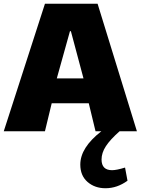

<svg xmlns="http://www.w3.org/2000/svg" viewBox="-20 -663 748 1021"><path d="M576 242Q600 242 645 228L658 298Q603 338 541 338Q484 338 445.5 304.5Q407 271 407 212Q407 122 519 35H488L452 -114H255L219 35H0L219 -643H499L708 35H616Q566 79 543 114.5Q520 150 520 185Q520 242 576 242ZM352 -497 282 -246H424L357 -497Z"/></svg>

Font: Lalezar
Style: Bold
Weight: 700
Designer: Borna Izadpanah
Foundry: Borna Izadpanah
Version: Version 1.003;January 24, 2021;FontCreator 13.0.0.2683 64-bi